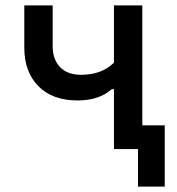

<svg xmlns="http://www.w3.org/2000/svg" viewBox="-20 -552 655 711"><path d="M507 -88H590V139H491V0H406H402V-222H394Q347 -180 267 -180Q174 -180 122 -233Q70 -286 70 -375V-532H175V-381Q175 -332 202.5 -303.5Q230 -275 280 -275Q357 -275 402 -320V-532H507Z"/></svg>

Font: Manrope Medium
Style: Medium
Weight: 500
Designer: Mikhail Sharanda
Foundry: Mikhail Sharanda
Version: Version 4.000;hotconv 1.0.109;makeotfexe 2.5.65596